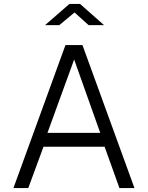

<svg xmlns="http://www.w3.org/2000/svg" viewBox="-20 -951 747 971"><path d="M428 -824H506L385 -931H331L208 -824H280L357 -888ZM48 0H123L200 -209H509L584 0H660L397 -723H311ZM220 -279 355 -650 487 -279Z"/></svg>

Font: United Sans Light
Style: Regular
Weight: 300
Designer: Pablo Impallari, Rodrigo Fuenzalida (Modified by Dan O. Williams)
Version: Version 1.000;PS 001.000;hotconv 1.0.88;makeotf.lib2.5.64775